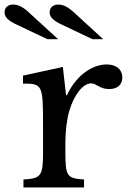

<svg xmlns="http://www.w3.org/2000/svg" viewBox="-65 -823 562 843"><path d="M222 -159V-193C222 -246 228 -297 239 -335C259 -405 299 -457 335 -457C359 -457 372 -432 414 -432C451 -432 472 -451 472 -483C472 -518 446 -540 403 -540C335 -540 265 -485 229 -405H225L211 -529L36 -491V-456C122 -456 124 -451 124 -269V-152C124 -51 115 -39 38 -35V0H304V-35C228 -40 222 -49 222 -159ZM204 -716 341 -651H388L258 -770C233 -793 212 -803 191 -803C168 -803 153 -790 153 -768C153 -747 172 -731 204 -716ZM6 -716 143 -651H190L60 -770C35 -793 14 -803 -7 -803C-30 -803 -45 -790 -45 -768C-45 -747 -26 -731 6 -716Z"/></svg>

Font: Libre Baskerville
Style: Regular
Weight: 400
Designer: Pablo Impallari, Rodrigo Fuenzalida
Foundry: Pablo Impallari, Rodrigo Fuenzalida
Version: Version 1.051;Glyphs 3.2.3 (3260)